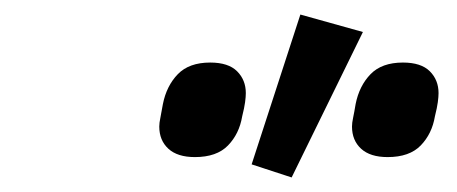

<svg xmlns="http://www.w3.org/2000/svg" viewBox="-20 -825 629 264"><path d="M479 -781 381 -581 326 -599 393 -805ZM248 -609Q224 -609 211.5 -620.5Q199 -632 199 -651Q199 -656 200.5 -663Q202 -670 204 -682Q209 -707 224.5 -723Q240 -739 269 -739Q294 -739 306 -727Q318 -715 318 -697Q318 -692 317 -684.5Q316 -677 313 -665Q309 -641 293.5 -625Q278 -609 248 -609ZM513 -609Q489 -609 476.5 -620.5Q464 -632 464 -651Q464 -656 465.5 -663Q467 -670 469 -682Q474 -707 489.5 -723Q505 -739 534 -739Q559 -739 571 -727Q583 -715 583 -697Q583 -692 582 -684.5Q581 -677 578 -665Q574 -641 558.5 -625Q543 -609 513 -609Z"/></svg>

Font: IBM Plex Sans SemiBold
Style: Italic
Weight: 600
Italic angle: -11.31°
Designer: Mike Abbink, Paul van der Laan, Pieter van Rosmalen
Foundry: Bold Monday
Version: Version 3.201